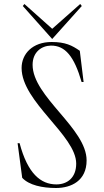

<svg xmlns="http://www.w3.org/2000/svg" viewBox="-20 -925 522 960"><path d="M260 15C336 15 413 -21 413 -123C413 -284 143 -441 143 -601C143 -665 188 -696 234 -697C306 -698 351 -643 388 -515H398L379 -671C340 -698 307 -715 238 -715C143 -715 88 -656 88 -585C88 -415 361 -248 361 -107C361 -35 315 -3 262 -3C183 -3 118 -58 78 -209H68L91 -36C125 1 192 15 260 15ZM94 -895 241 -730 389 -895 381 -905 241 -781 102 -905Z"/></svg>

Font: Sprat Condensed Light
Style: Regular
Weight: 300
Width: 3
Designer: Ethan Nakache
Foundry: Collletttivo
Version: Version 2.000;Glyphs 3.2 (3217)